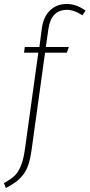

<svg xmlns="http://www.w3.org/2000/svg" viewBox="-62 -759 455 976"><path d="M278.8 -709Q197.8 -709 184.1 -611.8L170.9 -520H288.1L277.8 -491.2H167L99.1 -1Q92.8 44.9 82.8 76.2Q72.8 107.4 55.2 129.6Q37.6 151.9 18.6 165.8Q-0.5 179.7 -32.2 196.8L-42 171.9Q-7.3 152.3 11.2 135.3Q29.8 118.2 43.7 85.2Q57.6 52.2 64.9 -2L132.8 -491.2H60.1L64 -520H138.2L150.9 -616.2Q159.2 -674.8 192.9 -706.8Q226.6 -738.8 277.8 -738.8Q325.7 -738.8 373 -705.1L356.9 -681.2Q314.9 -709 278.8 -709Z"/></svg>

Font: Fira Sans Compressed UltraLight
Style: Italic
Weight: 200
Width: 3
Italic angle: -8°
Designer: Carrois Corporate & Edenspiekermann AG
Foundry: Carrois Corporate GbR & Edenspiekermann AG
Version: Version 4.203;PS 004.203;hotconv 1.0.88;makeotf.lib2.5.64775